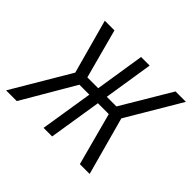

<svg xmlns="http://www.w3.org/2000/svg" viewBox="-148 -719 887 887"><g transform="rotate(45 295.5 -275.0)"><path d="M-17 0 151 -284 78 -550H141L206 -308H277L315 -550H371L333 -308H396L540 -550H608L451 -285L529 0H465L396 -258H325L284 0H228L269 -258H204L53 0Z"/></g></svg>

Font: JetBrains Mono NL ExtraLight
Style: Italic
Weight: 200
Italic angle: -9°
Monospace: yes
Designer: Philipp Nurullin, Konstantin Bulenkov
Foundry: JetBrains
Version: Version 2.305; ttfautohint (v1.8.4.7-5d5b)